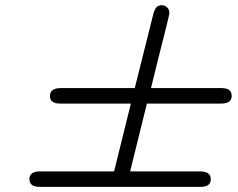

<svg xmlns="http://www.w3.org/2000/svg" viewBox="-20 -710 925 745"><path d="M134.8 -44.9H421.9L422.9 -45.9L487.8 -308.1H213.9Q173.8 -308.1 173.8 -336.9Q173.8 -367.7 213.9 -368.2H502.9L574.2 -652.8Q574.2 -652.8 575.2 -657.2Q576.2 -661.1 577.1 -663.1Q578.1 -665 579.6 -668.9Q581.1 -672.9 582.5 -675.5Q584 -678.2 586.4 -681.2Q588.9 -684.1 592 -685.5Q595.2 -687 599.1 -688.5Q603 -689.9 607.9 -689.9Q620.1 -689.9 628.7 -680.9Q637.2 -671.9 637.2 -661.1Q637.2 -653.3 624.5 -603.3Q611.8 -553.2 593.5 -480.2Q575.2 -407.2 565.9 -368.2H839.8Q878.9 -368.2 878.9 -337.9Q878.9 -315.9 856.9 -310.1Q850.1 -308.1 834 -308.1H549.8V-307.1L484.9 -44.9H755.9Q797.9 -44.9 797.9 -14.9Q797.9 15.1 758.8 15.1H133.8Q94.2 15.1 94.2 -14.9Q94.2 -44.9 134.8 -44.9Z"/></svg>

Font: CMU Serif
Style: BoldItalic
Weight: 700
Italic angle: -14.04°
Version: Version 0.7.0